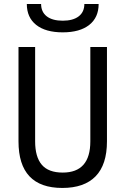

<svg xmlns="http://www.w3.org/2000/svg" viewBox="-20 -928 626 958"><path d="M291 9.8Q72.3 9.8 72.3 -222.7V-693.4H155.3V-222.7Q155.3 -145 188.5 -106Q221.7 -66.9 293 -66.9Q430.7 -66.9 430.7 -222.7V-693.4H513.7V-222.7Q513.7 -106.4 457 -48.3Q400.4 9.8 291 9.8ZM293 -766.6Q207.5 -766.6 160.6 -803.7Q113.8 -840.8 113.8 -908.2H185.1Q185.1 -868.2 213.4 -846.4Q241.7 -824.7 293 -824.7Q344.2 -824.7 372.6 -846.4Q400.9 -868.2 400.9 -908.2H472.2Q472.2 -840.8 425.3 -803.7Q378.4 -766.6 293 -766.6Z"/></svg>

Font: Cascadia Mono SemiLight
Style: Regular
Weight: 350
Monospace: yes
Designer: Aaron Bell
Foundry: Saja Typeworks
Version: Version 2404.023; ttfautohint (v1.8.4)